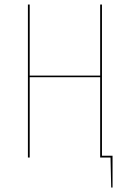

<svg xmlns="http://www.w3.org/2000/svg" viewBox="-20 -700 577 853"><path d="M480 -8V133H474L471 0H425V-357H112V0H104V-680H112V-364H425V-680H433V-8Z"/></svg>

Font: Fira Sans Compressed Eight
Style: Regular
Weight: 100
Width: 1
Designer: bBox Type GmbH & Carrois Corporate GbR & Edenspiekermann AG
Foundry: bBox Type GmbH & Carrois Corporate GbR & Edenspiekermann AG
Version: Version 4.301